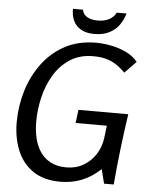

<svg xmlns="http://www.w3.org/2000/svg" viewBox="-60 -951 787 1010"><g transform="rotate(5 333.5 -446.0)"><path d="M422 -735Q456 -735 497.5 -727.5Q539 -720 578 -702Q617 -684 642 -653L582 -591Q556 -617 531.5 -632.5Q507 -648 478.5 -655.5Q450 -663 412 -663Q341 -663 289.5 -629.5Q238 -596 205.5 -541Q173 -486 158 -421.5Q143 -357 143 -294Q143 -250 152 -209.5Q161 -169 182 -137Q203 -105 237.5 -86.5Q272 -68 322 -68Q372 -68 411.5 -91Q451 -114 476 -153Q501 -192 507 -240L515 -305H350L359 -375H622Q608 -280 597 -187.5Q586 -95 578 0H527L508 -75Q462 -32 410 -11Q358 10 296 10Q208 10 151 -29.5Q94 -69 67.5 -135.5Q41 -202 41 -281Q41 -366 65 -446.5Q89 -527 137 -592.5Q185 -658 256 -696.5Q327 -735 422 -735ZM567 -902Q557 -868 537.5 -840.5Q518 -813 485.5 -796.5Q453 -780 407 -780Q363 -780 335.5 -796.5Q308 -813 295.5 -840.5Q283 -868 284 -902H337Q340 -879 361.5 -865.5Q383 -852 419 -852Q455 -852 479.5 -865.5Q504 -879 515 -902Z"/></g></svg>

Font: Rosario Medium
Style: Italic
Weight: 500
Italic angle: -8.05°
Version: Version 1.201